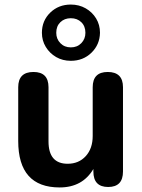

<svg xmlns="http://www.w3.org/2000/svg" viewBox="-20 -813 623 843"><path d="M291 -546Q255 -546 226.5 -562.5Q198 -579 181 -607Q164 -635 164 -669Q164 -722 200.5 -757.5Q237 -793 291 -793Q327 -793 356 -776.5Q385 -760 402 -732Q419 -704 419 -669Q418 -617 381.5 -581.5Q345 -546 291 -546ZM291 -605Q319 -605 337 -623.5Q355 -642 355 -669Q355 -698 337 -715.5Q319 -733 291 -733Q263 -733 245 -715.5Q227 -698 227 -669Q227 -642 245 -623.5Q263 -605 291 -605ZM242 10Q60 10 60 -194V-430Q60 -497 127 -497Q193 -497 193 -430V-192Q193 -94 277 -94Q326 -94 356.5 -127.5Q387 -161 387 -216V-430Q387 -497 453 -497Q520 -497 520 -430V-60Q520 8 455 8Q390 8 390 -60V-71Q342 10 242 10Z"/></svg>

Font: Chiron GoRound TC SB
Style: Regular
Weight: 500
Designer: Ryoko NISHIZUKA 西塚涼子 (kana, bopomofo & ideographs); Paul D. Hunt (Latin, Greek & Cyrillic); Sandoll Communications 산돌커뮤니
Foundry: Adobe
Version: Version 1.000;hotconv 1.1.1;makeotfexe 2.6.0